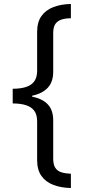

<svg xmlns="http://www.w3.org/2000/svg" viewBox="-20 -812 431 967"><path d="M44 -365Q84 -365 111.5 -374Q139 -383 153 -403Q167 -423 167 -455V-651Q167 -701 189 -731.5Q211 -762 249.5 -776.5Q288 -791 337 -792V-720Q310 -720 290 -713.5Q270 -707 259 -691.5Q248 -676 248 -645V-450Q248 -400 221 -370.5Q194 -341 142 -330V-325Q194 -315 221 -286Q248 -257 248 -206V-13Q248 18 259 34Q270 50 290 56Q310 62 337 63V135Q288 134 249.5 119.5Q211 105 189 74.5Q167 44 167 -6V-201Q167 -234 153 -253.5Q139 -273 111.5 -282Q84 -291 44 -291Z"/></svg>

Font: lsinhala85
Style: Book
Weight: 400
Designer: Jelle Bosma - Monotype Design Team
Foundry: Monotype Imaging Inc.
Version: Version 2.003